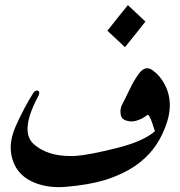

<svg xmlns="http://www.w3.org/2000/svg" viewBox="-20 -749 720 769"><path d="M579.1 -134.8Q543 -95.2 496.8 -69.3Q450.7 -43.5 399.9 -27.8Q334.5 -8.3 246.1 -1Q230.5 0.5 215.8 0.5Q147 0.5 95.7 -28.3Q49.8 -54.7 32.7 -102.5Q22.9 -129.4 22.9 -157.7Q22.9 -198.7 43 -243.7Q77.1 -319.8 113.8 -377.4Q120.1 -386.2 127 -386.2Q129.4 -386.2 131.8 -385.7Q137.2 -383.3 137.2 -377Q137.2 -372.6 134.3 -365.7Q90.3 -284.7 90.3 -232.9Q90.3 -193.4 116.2 -170.9Q169.4 -124 262.7 -124Q272.5 -124 282.7 -124.5H283.2Q336.4 -128.4 445.6 -155.5Q554.7 -182.6 600.6 -223.6L588.4 -259.8Q578.1 -289.1 571.3 -289.1Q569.3 -289.1 567.9 -287.1Q551.8 -273.4 526.4 -265.6Q516.1 -262.7 506.3 -262.7Q491.7 -262.7 477.5 -269.5Q463.4 -276.4 462.9 -296.9Q462.4 -298.8 462.4 -300.3Q462.4 -318.4 469.7 -331.5Q485.8 -362.3 501.2 -394.8Q516.6 -427.2 537.1 -455.1Q552.2 -475.6 569.3 -475.6Q580.1 -475.6 591.8 -467.3Q621.6 -445.8 640.6 -409.2Q660.2 -370.6 660.2 -327.6Q660.2 -297.4 650.4 -264.6Q626 -186.5 579.1 -134.8ZM562.5 -662.6Q542 -636.2 521.5 -610.8Q501 -585.4 480.5 -560.1L410.2 -626Q430.2 -651.9 450.9 -677.2Q471.7 -702.6 492.2 -728.5Z"/></svg>

Font: Aref Ruqaa
Style: Regular
Weight: 400
Designer: Abdoulla Aref
Version: Version 0.7